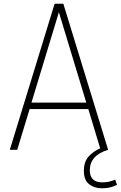

<svg xmlns="http://www.w3.org/2000/svg" viewBox="-20 -809 652 1037"><path d="M530 208Q490 208 461.5 186Q433 164 433 114Q433 65 458 37Q483 9 521 -8L457 -220H140L73 0H33L275 -789H322L564 0Q465 30 465 111Q465 142 481.5 159Q498 176 532 176Q570 176 602 161L612 189Q578 208 530 208ZM446 -255 298 -743 150 -255Z"/></svg>

Font: Tanohe Sans ExtraLight
Style: Regular
Weight: 250
Designer: Village Type and Design LLC & Cristiano Sobral
Foundry: Cooper Hewitt Smithsonian Design Museum
Version: Version 1.00;September 29, 2021;FontCreator 13.0.0.2655 64-b